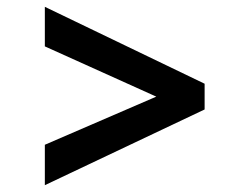

<svg xmlns="http://www.w3.org/2000/svg" viewBox="-20 -661 709 563"><path d="M580 -340V-415.5L111.5 -641V-525L453 -371V-384L111.5 -236.5V-118Z"/></svg>

Font: Merriweather Sans Medium
Style: Regular
Weight: 500
Designer: Eben Sorkin
Foundry: Eben Sorkin
Version: Version 2.001